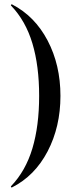

<svg xmlns="http://www.w3.org/2000/svg" viewBox="-20 -745 349 883"><path d="M35 117Q33 118 31 115.5Q29 113 31 111Q98 41 129 -62.5Q160 -166 160 -304Q160 -442 129 -545.5Q98 -649 31 -719Q29 -720 31 -723Q33 -726 35 -725Q140 -671 199 -558.5Q258 -446 258 -304Q258 -162 199 -49Q140 64 35 117Z"/></svg>

Font: Cormorant SC SemiBold
Style: Regular
Weight: 600
Designer: Christian Thalmann (Catharsis Fonts)
Foundry: Catharsis Fonts
Version: Version 4.000